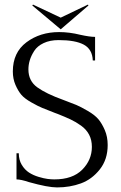

<svg xmlns="http://www.w3.org/2000/svg" viewBox="-20 -810 530 838"><path d="M450 -177Q450 -114 415.5 -70.5Q381 -27 333 -9.5Q285 8 229 8Q189 8 107 -15Q71 -27 52 -27V-141H62Q62 -112 75 -90.5Q88 -69 106.5 -57Q125 -45 148.5 -38Q172 -31 188 -29Q204 -27 217 -27Q297 -27 339 -69.5Q381 -112 381 -169Q381 -199 369 -222Q357 -245 334 -261.5Q311 -278 287.5 -289Q264 -300 231 -313Q224 -316 220 -317Q182 -332 164.5 -339Q147 -346 117 -363Q87 -380 73 -396.5Q59 -413 47.5 -439.5Q36 -466 36 -498Q36 -581 95.5 -625.5Q155 -670 238 -670Q283 -670 331 -658Q372 -649 395 -649V-546H385Q383 -595 346 -615Q309 -635 236 -635Q198 -635 170.5 -622Q143 -609 129.5 -588Q116 -567 110 -547Q104 -527 104 -507Q104 -457 142.5 -429Q181 -401 256 -374Q294 -360 313 -352Q332 -344 363 -326Q394 -308 409.5 -289.5Q425 -271 437.5 -242Q450 -213 450 -177ZM121 -786 124 -790 245 -733 364 -790 366 -786 245 -682Z"/></svg>

Font: Forum
Style: Regular
Weight: 400
Designer: Denis Masharov
Foundry: Denis Masharov
Version: Version 1.000